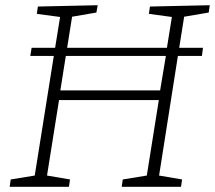

<svg xmlns="http://www.w3.org/2000/svg" viewBox="-20 -715 823 735"><path d="M17 0 21 -28 113 -43 186 -501H96L101 -532H191L210 -650L121 -662L125 -690L354 -695L349 -667L256 -651L237 -532H619L638 -650L550 -662L554 -690L783 -695L779 -667L685 -651L666 -532H757L753 -501H661L589 -43L677 -28L673 0H446L450 -28L542 -43L588 -332H206L160 -43L248 -28L244 0ZM211 -369H593L615 -501H232Z"/></svg>

Font: Bitter Light
Style: Italic
Weight: 300
Italic angle: -9°
Designer: Sol Matas, and Bitter project Authors
Foundry: Sol Matas
Version: Version 2.001